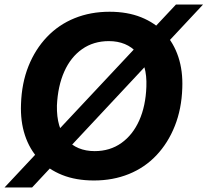

<svg xmlns="http://www.w3.org/2000/svg" viewBox="-38 -790 919 850"><path d="M378 9Q298 9 237 -15.5Q176 -40 134.5 -84.5Q93 -129 72.5 -191Q52 -253 55 -329Q58 -422 88 -497Q118 -572 170 -626.5Q222 -681 292.5 -709.5Q363 -738 447 -738Q526 -738 587 -713.5Q648 -689 689.5 -644.5Q731 -600 751.5 -538Q772 -476 769 -400Q766 -308 736 -232.5Q706 -157 654.5 -102.5Q603 -48 532.5 -19.5Q462 9 378 9ZM381 -121Q449 -121 499.5 -157Q550 -193 578.5 -257Q607 -321 610 -406Q612 -456 601 -493.5Q590 -531 568 -556.5Q546 -582 514.5 -595Q483 -608 444 -608Q376 -608 325.5 -572.5Q275 -537 246.5 -473Q218 -409 214 -323Q213 -273 224 -235.5Q235 -198 257 -172.5Q279 -147 310.5 -134Q342 -121 381 -121ZM-18 40 741 -770H861L104 40Z"/></svg>

Font: Mona Sans ExtraLight
Style: Bold Italic
Weight: 700
Italic angle: -11.6951°
Version: Version 2.000